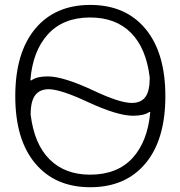

<svg xmlns="http://www.w3.org/2000/svg" viewBox="-20 -784 741 792"><path d="M105.5 -455.1Q104.5 -453.1 106.4 -452.6Q108.4 -452.1 110.4 -453.1Q131.8 -468.8 176.8 -468.8Q241.2 -468.8 366.2 -410.2Q473.6 -359.4 523.4 -359.4Q561.5 -359.4 579.6 -383.8Q597.7 -408.2 597.7 -463.9Q583 -585.9 520 -648.9Q457 -711.9 351.6 -711.9Q240.2 -711.9 176.8 -641.6Q115.2 -573.2 105.5 -455.1ZM106.4 -311.5Q121.1 -189.5 184.6 -126.5Q248 -63.5 351.6 -63.5Q463.9 -63.5 527.3 -132.8Q588.9 -201.2 599.6 -319.3Q600.6 -321.3 598.6 -321.8Q596.7 -322.3 594.7 -321.3Q573.2 -306.6 528.3 -306.6Q463.9 -306.6 339.8 -364.3Q231.4 -415 181.6 -416Q143.6 -416 125 -391.1Q106.4 -366.2 106.4 -311.5ZM125 -110.4Q43 -208 43 -387.2Q43 -566.4 125 -665Q207 -763.7 352.5 -763.7Q498 -763.7 580.1 -665Q662.1 -566.4 662.1 -387.2Q662.1 -208 580.1 -109.9Q498 -11.7 352.5 -11.7Q207 -11.7 125 -110.4Z"/></svg>

Font: Gen Jyuu Gothic Light
Style: Regular
Weight: 200
Designer: [Source Han Sans]
Ryoko NISHIZUKA  (kana & ideographs); Paul D. Hunt (Latin, Greek & Cyrillic); Wenlong ZHANG  (bopomofo
Version: Version 1.002.20150607